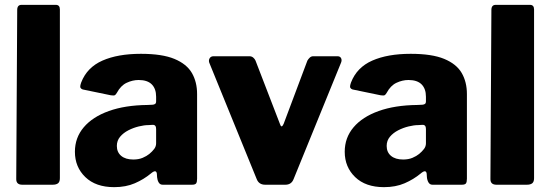

<svg xmlns="http://www.w3.org/2000/svg" viewBox="-20 -762 2271 792"><path d="M227 -27Q227 -12 219.5 -6Q212 0 197 0H72Q47 0 47 -23L51 -721Q51 -742 69 -742H210Q227 -742 227 -723Z M602 -46Q573 -22 536 -6Q499 10 451 10Q375 10 332 -31.5Q289 -73 289 -136Q289 -194 325.5 -237Q362 -280 429 -304Q496 -328 588 -329L609 -330Q613 -330 618.5 -332.5Q624 -335 624 -344V-363Q624 -396 606 -414Q588 -432 552 -432Q527 -432 502.5 -420.5Q478 -409 462 -379Q458 -372 454 -369.5Q450 -367 437 -369L321 -393Q315 -395 312 -400Q309 -405 315 -422Q339 -484 402.5 -512Q466 -540 561 -540Q649 -540 699.5 -519Q750 -498 771.5 -461Q793 -424 793 -374V-25Q793 -11 789 -5.5Q785 0 772 0H651Q640 0 634.5 -9.5Q629 -19 628 -31L627 -46Q624 -65 602 -46ZM624 -230Q624 -248 609 -247L593 -246Q575 -246 552.5 -240.5Q530 -235 509.5 -224.5Q489 -214 475.5 -198Q462 -182 462 -160Q462 -134 480 -119Q498 -104 530 -104Q552 -104 568.5 -111Q585 -118 596 -127Q608 -137 616 -147.5Q624 -158 624 -171V-230Z M1372 -530Q1383 -530 1387 -522Q1391 -514 1387 -504L1191 -23Q1182 0 1157 0H1074Q1048 0 1039 -23L843 -504Q840 -514 845 -522Q850 -530 861 -530H1009Q1018 -530 1024.5 -524.5Q1031 -519 1034 -512L1135 -250Q1141 -231 1150 -251L1248 -512Q1252 -519 1258 -524.5Q1264 -530 1272 -530H1372Z M1715 -46Q1686 -22 1649 -6Q1612 10 1564 10Q1488 10 1445 -31.5Q1402 -73 1402 -136Q1402 -194 1438.5 -237Q1475 -280 1542 -304Q1609 -328 1701 -329L1722 -330Q1726 -330 1731.5 -332.5Q1737 -335 1737 -344V-363Q1737 -396 1719 -414Q1701 -432 1665 -432Q1640 -432 1615.5 -420.5Q1591 -409 1575 -379Q1571 -372 1567 -369.5Q1563 -367 1550 -369L1434 -393Q1428 -395 1425 -400Q1422 -405 1428 -422Q1452 -484 1515.5 -512Q1579 -540 1674 -540Q1762 -540 1812.5 -519Q1863 -498 1884.5 -461Q1906 -424 1906 -374V-25Q1906 -11 1902 -5.5Q1898 0 1885 0H1764Q1753 0 1747.5 -9.5Q1742 -19 1741 -31L1740 -46Q1737 -65 1715 -46ZM1737 -230Q1737 -248 1722 -247L1706 -246Q1688 -246 1665.5 -240.5Q1643 -235 1622.5 -224.5Q1602 -214 1588.5 -198Q1575 -182 1575 -160Q1575 -134 1593 -119Q1611 -104 1643 -104Q1665 -104 1681.5 -111Q1698 -118 1709 -127Q1721 -137 1729 -147.5Q1737 -158 1737 -171V-230Z M2183 -27Q2183 -12 2175.5 -6Q2168 0 2153 0H2028Q2003 0 2003 -23L2007 -721Q2007 -742 2025 -742H2166Q2183 -742 2183 -723Z"/></svg>

Font: Libre Franklin Thin ExtraBold
Style: Regular
Weight: 800
Version: Version 3.000